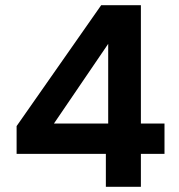

<svg xmlns="http://www.w3.org/2000/svg" viewBox="-20 -720 689 740"><path d="M388 0V-127H44V-234L370 -700H523V-244H614V-127H523V0ZM188 -244H397V-551Z"/></svg>

Font: DM Sans 20pt
Style: Bold
Weight: 700
Version: Version 4.004;gftools[0.9.30]